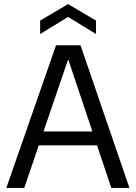

<svg xmlns="http://www.w3.org/2000/svg" viewBox="-20 -922 667 942"><path d="M11 0 255 -700H375L615 0H526L316 -627H313L99 0ZM129 -209 153 -277H470L494 -209ZM177 -755V-821L314 -902L451 -821V-755L314 -839Z"/></svg>

Font: DM Sans 36pt
Style: Regular
Weight: 400
Designer: Colophon Foundry, Jonny Pinhorn
Foundry: Colophon Foundry
Version: Version 4.004;gftools[0.9.30]